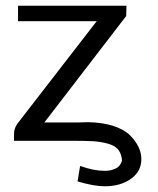

<svg xmlns="http://www.w3.org/2000/svg" viewBox="-20 -492 551 671"><path d="M29 0V-25Q29 -43 41 -60L318 -418H43V-472H422L421 -436L135 -64H253Q258 -64 270 -64.5Q282 -65 288 -65Q339 -64 377 -51.5Q415 -39 435 -18.5Q455 2 464.5 22.5Q474 43 474 64Q474 107 437.5 133Q401 159 346 159Q308 159 251 142L260 88Q308 105 345 105Q363 105 375.5 100.5Q388 96 393.5 91Q399 86 402.5 79Q406 72 406 69.5Q406 67 406 64Q403 42 391.5 29Q380 16 355 9.5Q330 3 304.5 1.5Q279 0 232 0Z"/></svg>

Font: Coval
Style: ExtraLight
Weight: 250
Foundry: Context Ltd
Version: Version 001.000